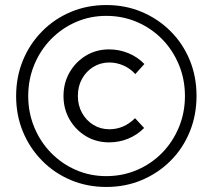

<svg xmlns="http://www.w3.org/2000/svg" viewBox="-20 -731 844 762"><path d="M413 -166Q361.9 -166 321 -190.6Q280.1 -215.3 256 -257Q232 -298.7 232 -350Q232 -401.6 256 -443.5Q280.1 -485.5 321 -510.2Q361.9 -535 413 -535Q453 -535 489.5 -520Q526 -505 553 -477L517 -437Q496 -460 469 -471.5Q442 -483 414.1 -483Q379 -483 350.5 -465.5Q322 -448 305.5 -418.1Q289 -388.2 289 -350.1Q289 -313 305.5 -283Q322 -253 350.5 -235.5Q379 -218 414 -218Q442.8 -218 468.4 -229Q494 -240 516 -262L552 -223Q524 -195 488.4 -180.5Q452.8 -166 413 -166ZM402 11Q326 11 261 -16.4Q196 -43.7 147 -93.4Q98 -143 71 -208.3Q44 -273.6 44 -349.8Q44 -426 71 -491.5Q98 -557 147 -606.6Q196 -656.3 261 -683.6Q326 -711 402 -711Q478 -711 543 -683.5Q608 -656 657 -607Q706 -558 733 -492.5Q760 -426.9 760 -350.5Q760 -274 733 -208Q706 -142 657 -93Q608 -44 543 -16.5Q478 11 402 11ZM401.7 -32Q467 -32 524 -56.5Q581 -81 623.5 -124.5Q666 -168 690 -226Q714 -284.1 714 -350Q714 -416 690 -474Q666 -532 623.5 -575.5Q581 -619 524 -643.5Q467 -668 401.7 -668Q337.4 -668 281.2 -643.5Q225 -619 182.5 -575.5Q140 -532 116 -474Q92 -416 92 -349.5Q92 -284 116 -226Q140 -168 182.5 -124.5Q225 -81 281.2 -56.5Q337.4 -32 401.7 -32Z"/></svg>

Font: Red Hat Display
Style: Regular
Weight: 300
Designer: Pentagram, MCKL
Foundry: Pentagram, MCKL
Version: Version 1.023